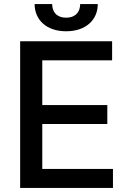

<svg xmlns="http://www.w3.org/2000/svg" viewBox="-20 -932 643 952"><path d="M79.9 -727.3H535.9V-632.8H189.6V-411.2H512.1V-317.1H189.6V-94.5H540.1V0H79.9ZM238.6 -911.9Q238.6 -898.8 242.4 -886.5Q246.1 -874.3 254.4 -864.9Q262.8 -855.5 275.9 -850Q289.1 -844.5 307.9 -844.5Q326.7 -844.5 339.8 -850Q353 -855.5 361.3 -864.7Q369.7 -873.9 373.6 -886.2Q377.5 -898.4 377.5 -911.9H464.8Q464.8 -882.1 453.8 -857.2Q442.8 -832.4 422.4 -814.5Q402 -796.5 373 -786.8Q344.1 -777 307.9 -777Q272 -777 243.1 -786.8Q214.1 -796.5 193.9 -814.5Q173.7 -832.4 162.6 -857.2Q151.6 -882.1 151.6 -911.9Z"/></svg>

Font: Cannonade Med
Style: Regular
Weight: 500
Designer: Rasmus Andersson
Foundry: rsms
Version: Version 3.012;git-f93a4a705